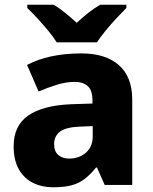

<svg xmlns="http://www.w3.org/2000/svg" viewBox="-20 -786 650 816"><path d="M326 -559Q429 -559 485.5 -509Q542 -459 542 -363V0H425L392 -74H388Q365 -45 340.5 -26Q316 -7 284 1.5Q252 10 206 10Q158 10 120 -9Q82 -28 60 -66.5Q38 -105 38 -165Q38 -252 100 -295Q162 -338 282 -343L373 -346V-359Q373 -402 353 -420Q333 -438 297 -438Q262 -438 222.5 -426Q183 -414 144 -397L95 -510Q140 -534 198 -546.5Q256 -559 326 -559ZM323 -248Q261 -246 235.5 -227Q210 -208 210 -173Q210 -142 228 -127Q246 -112 274 -112Q316 -112 345 -137Q374 -162 374 -206V-250ZM221 -606Q207 -629 184.5 -656Q162 -683 138.5 -708.5Q115 -734 96 -752V-766H208Q234 -750 257 -731.5Q280 -713 306 -689Q332 -713 356 -732Q380 -751 406 -766H517V-752Q500 -735 476 -709.5Q452 -684 429.5 -656.5Q407 -629 392 -606Z"/></svg>

Font: Noto Sans Khmer ExtraBold
Style: Regular
Weight: 800
Version: Version 2.003